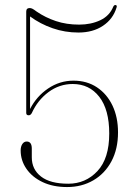

<svg xmlns="http://www.w3.org/2000/svg" viewBox="-20 -746 538 776"><path d="M63.5 -138Q63.5 -153.5 70.2 -163.8Q77 -174 88 -174Q108.5 -174 108.5 -145.5V-110Q108.5 -61.5 145.8 -32.5Q183 -3.5 256 -3.5Q326 -3.5 373.8 -54.5Q421.5 -105.5 421.5 -206.5Q421.5 -303 381.2 -354.8Q341 -406.5 274 -406.5Q220 -406.5 176 -373.8Q132 -341 108.5 -289Q103.5 -280 96 -280Q86 -280 86 -289.5V-699Q86 -713.5 100 -713.5Q105 -713.5 110.8 -710.8Q116.5 -708 128.5 -699Q163.5 -675 206 -660.8Q248.5 -646.5 300 -646.5Q347.5 -646.5 385.2 -664.2Q423 -682 438 -719.5Q442 -727 448 -725.5Q454 -724 451 -715.5Q437 -669 396.2 -641.8Q355.5 -614.5 297 -614.5Q242.5 -614.5 192.8 -631.8Q143 -649 101.5 -679.5V-305.5Q127.5 -356.5 174.2 -388.2Q221 -420 277 -420Q331.5 -420 372 -393Q412.5 -366 434.8 -319Q457 -272 457 -211Q457 -144 430.5 -94.2Q404 -44.5 357.2 -17.2Q310.5 10 251 10Q194.5 10 152.2 -10Q110 -30 86.8 -63.8Q63.5 -97.5 63.5 -138Z"/></svg>

Font: Fraunces 72pt S000 Thin
Style: Regular
Weight: 100
Version: Version 1.000; ttfautohint (v1.8.3)